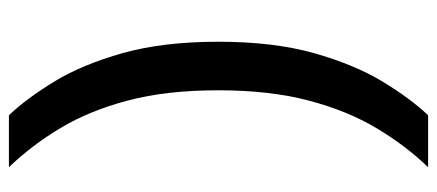

<svg xmlns="http://www.w3.org/2000/svg" viewBox="-295 -533 981 431"><g transform="rotate(-90 195.5 -317.5)"><path d="M317.3 -318Q317.3 -194 291.8 -103.5Q266.3 -13 228.3 50Q190.2 113 152.3 153H35.7Q84.7 102 123.7 36.5Q162.7 -29.1 185.5 -116Q208.3 -203 208.3 -318Q208.3 -434 185.5 -520.5Q162.7 -607 123.7 -672Q84.7 -737 35.7 -788H152.3Q190.2 -748 228.3 -685.5Q266.3 -623 291.8 -532.5Q317.3 -442 317.3 -318Z"/></g></svg>

Font: 42dot Sans Light
Style: Regular
Weight: 300
Designer: 42dot
Version: Version 1.000